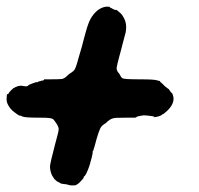

<svg xmlns="http://www.w3.org/2000/svg" viewBox="-30 -486 597 576"><path d="M283 -465Q287 -466 292 -466Q299 -466 299 -465Q299 -464 302 -462.5Q305 -461 305.5 -461Q306 -461 307 -460Q314 -456 317 -456Q318 -456 318.5 -456.5Q319 -457 324.5 -452.5Q330 -448 333 -445Q337 -441 340 -435Q352 -416 347 -389Q344 -377 337 -351Q336 -346 332.5 -333.5Q329 -321 328 -317Q321 -291 320 -283Q319 -275 326 -267Q329 -264 331 -259Q334 -253 338 -251Q343 -248 391 -248Q433 -248 441 -245Q451 -243 450.5 -241.5Q450 -240 455 -237L457 -235Q457 -235 459 -233Q461 -231 464 -228Q467 -225 469 -224Q473 -221 474 -220L476 -219L483 -209Q485 -206 485 -206Q485 -206 485 -208V-210L486 -207Q493 -194 489.5 -181Q486 -168 474 -156Q467 -149 460 -144Q456 -143 455 -141Q449 -137 438 -135Q432 -135 431 -134V-135L433 -137Q432 -137 429.5 -137Q427 -137 423 -138Q408 -140 401 -140Q386 -138 381 -136Q379 -135 380 -135L376 -133Q372 -133 350 -133Q328 -133 319 -132.5Q310 -132 304.5 -129.5Q299 -127 293 -122Q288 -116 283 -114Q276 -109 274 -106Q267 -98 254 -48L249 -32L247 -31Q247 -30 248 -30V-29Q248 -27 247.5 -24Q247 -21 245 -13Q243 -5 242 -2Q238 15 230 32Q228 37 226.5 38.5Q225 40 224.5 41.5Q224 43 223.5 42.5Q223 42 222 43.5Q221 45 221 46Q222 48 212 58Q205 66 196 70H193H191Q182 71 173 68Q171 67 165.5 66.5Q160 66 157 65.5Q154 65 154 65Q154 65 145 60Q142 58 142 58.5Q142 59 143 60L133 51Q130 47 126 40Q120 27 120 13Q121 1 135 -52Q138 -64 142 -78.5Q146 -93 146 -98Q146 -106 139 -116Q136 -120 134 -123Q130 -131 117 -132Q113 -133 85 -133Q47 -133 39 -136Q35 -137 35 -137.5Q35 -138 33.5 -138.5Q32 -139 32 -139Q29 -137 15 -148Q-1 -159 -8 -176Q-11 -184 -10 -193Q-10 -202 -8 -204Q-8 -204 -7 -203.5Q-6 -203 -5 -204.5Q-4 -206 -3 -208Q-2 -209 -1.5 -210Q-1 -211 -1 -211Q0 -210 2 -214Q3 -215 4 -216Q5 -216 6.5 -218Q8 -220 8.5 -220Q9 -220 10.5 -221.5Q12 -223 12.5 -222.5Q13 -222 15 -224Q26 -229 27 -228Q28 -228 30 -228.5Q32 -229 32.5 -229Q33 -229 36.5 -228.5Q40 -228 43 -227.5Q46 -227 49 -227Q55 -228 55 -230Q55 -231 56.5 -231Q58 -231 58 -232Q59 -232 59 -232.5Q59 -233 60 -233Q61 -233 62 -233.5Q63 -234 65.5 -235Q68 -236 71 -237Q74 -238 74.5 -238Q75 -238 75 -238.5Q75 -239 76 -239Q85 -239 85 -241Q85 -242 86 -242Q91 -242 92 -243Q93 -244 95 -244Q101 -244 102 -247V-248H116Q147 -248 156 -249Q164 -251 172 -259Q178 -265 182 -267Q190 -272 193 -276Q198 -283 205 -310Q213 -337 215 -344Q220 -362 221 -367Q222 -370 227 -389Q235 -418 242 -430Q259 -459 283 -465Z"/></svg>

Font: TT2020 Style B
Style: Italic
Weight: 400
Italic angle: -15°
Version: Version 0.2.000